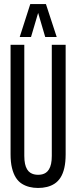

<svg xmlns="http://www.w3.org/2000/svg" viewBox="-20 -922 378 952"><path d="M32.4 -157.1V-700H100.5V-149.3Q100.5 -126 104.1 -109.6Q107.7 -93.2 114.4 -82.4Q121 -71.6 129.9 -65.8Q138.8 -60 148.7 -57.6Q158.6 -55.3 168.8 -55.3Q179.4 -55.3 189.3 -57.6Q199.2 -60 207.7 -65.8Q216.3 -71.6 222.9 -82.4Q229.6 -93.2 233.2 -109.6Q236.8 -126 236.8 -149.3V-700H305.5V-157.1Q305.5 -117.7 298.9 -89.1Q292.3 -60.5 279.9 -41.3Q267.5 -22.2 250.5 -11.2Q233.6 -0.2 212.8 4.9Q192 10 168.8 10Q146.3 10 125.8 4.9Q105.3 -0.2 88 -11.2Q70.8 -22.2 58.6 -41.3Q46.4 -60.5 39.4 -89.1Q32.4 -117.7 32.4 -157.1ZM77.7 -738.5 130.1 -901.7H207.8L261.2 -738.5H204.2L169.1 -858L133.8 -738.5Z"/></svg>

Font: Georama ExtraCondensed Thin
Style: Regular
Weight: 100
Width: 2
Designer: Jean-Baptiste Levee
Foundry: Production Type
Version: Version 1.001